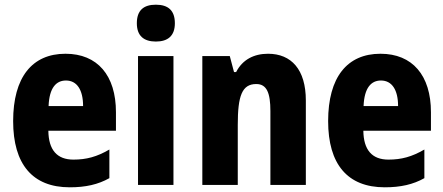

<svg xmlns="http://www.w3.org/2000/svg" viewBox="-20 -788 1889 818"><path d="M259 -559C117 -559 36 -459 36 -272C36 -89 118 10 277 10C345 10 398 -2 446 -29V-151C393 -120 348 -108 293 -108C223 -108 187 -149 186 -231H474V-310C474 -467 395 -559 259 -559ZM261 -445C308 -445 334 -405 334 -336H187C190 -415 220 -445 261 -445Z M644 -768C592 -768 563 -744 563 -689C563 -635 593 -611 644 -611C695 -611 725 -635 725 -689C725 -743 697 -768 644 -768ZM719 -549H568V0H719Z M1122 -559C1062 -559 1013 -534 986 -481H977L959 -549H842V0H993V-256C993 -380 1011 -430 1072 -430C1117 -430 1132 -391 1132 -315V0H1283V-360C1283 -492 1221 -559 1122 -559Z M1601 -559C1459 -559 1378 -459 1378 -272C1378 -89 1460 10 1619 10C1687 10 1740 -2 1788 -29V-151C1735 -120 1690 -108 1635 -108C1565 -108 1529 -149 1528 -231H1816V-310C1816 -467 1737 -559 1601 -559ZM1603 -445C1650 -445 1676 -405 1676 -336H1529C1532 -415 1562 -445 1603 -445Z"/></svg>

Font: Noto Sans Gujarati Condensed ExtraBold
Style: Regular
Weight: 800
Width: 3
Designer: Jelle Bosma - Monotype Design Team, Universal Thirst
Foundry: Monotype Imaging Inc.
Version: Version 2.106